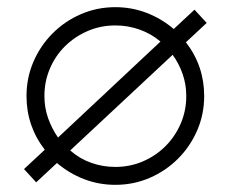

<svg xmlns="http://www.w3.org/2000/svg" viewBox="-20 -522 644 536"><path d="M499 -404Q550 -338 550 -254Q550 -203 530.5 -158Q511 -113 477 -79Q443 -45 398 -25.5Q353 -6 302 -6Q256 -6 214.5 -22Q173 -38 139 -67L81 -13L47 -50L105 -104Q54 -170 54 -254Q54 -305 73.5 -350Q93 -395 127 -429Q161 -463 206 -482.5Q251 -502 302 -502Q348 -502 389.5 -486Q431 -470 465 -441L523 -495L557 -458ZM104 -254Q104 -222 114 -193Q124 -164 142 -138L428 -406Q402 -428 369.5 -439.5Q337 -451 302 -451Q261 -451 225 -435.5Q189 -420 162 -393.5Q135 -367 119.5 -331Q104 -295 104 -254ZM500 -254Q500 -286 490 -315Q480 -344 462 -369L176 -102Q202 -79 234.5 -67.5Q267 -56 302 -56Q343 -56 379 -71.5Q415 -87 442 -114Q469 -141 484.5 -177Q500 -213 500 -254Z"/></svg>

Font: Leon Sans
Style: Light
Weight: 300
Designer: Jongmin Kim
Version: Version 1.2